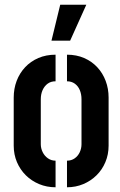

<svg xmlns="http://www.w3.org/2000/svg" viewBox="-20 -791 509 812"><path d="M197.7 -619.1 234.7 -771.1H345.1L276.7 -619.1ZM215 1Q177.8 1 145.6 -12.4Q113.4 -25.8 89.3 -49.6Q65.3 -73.4 51.6 -105.5Q38 -137.6 38 -175V-378.4Q38 -415.9 50.4 -448.8Q62.9 -481.7 86.2 -506.6Q109.5 -531.6 142.2 -545.6Q174.8 -559.7 215 -559.7V-447.2Q195.2 -447.2 181.5 -437.1Q167.8 -427 160.1 -409.9Q152.5 -392.7 152.5 -371.1V-181.5Q152.5 -163.8 160.4 -147.6Q168.3 -131.5 182.6 -121.5Q196.8 -111.5 215 -111.5ZM263.3 1V-111.5Q281.8 -111.5 295.8 -121.3Q309.7 -131.1 317.2 -147.1Q324.7 -163.2 324.7 -181.2V-371.1Q324.7 -392.5 317.6 -409.7Q310.5 -426.8 296.6 -437Q282.6 -447.2 263.3 -447.2V-559.7Q303.4 -559.7 335.8 -545.6Q368.1 -531.6 391.4 -506.6Q414.6 -481.7 426.9 -448.8Q439.3 -415.9 439.3 -378.4V-175Q439.3 -137.6 425.7 -105.4Q412.2 -73.2 388.1 -49.5Q364.1 -25.8 332.1 -12.4Q300.2 1 263.3 1Z"/></svg>

Font: Stick No Bills ExtraLight
Style: Regular
Weight: 200
Designer: Kosala Senevirathne, Siva Puranthara, Lasantha Premarathna, Tharique Azeez
Foundry: mooniak
Version: Version 2.000